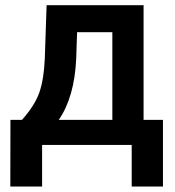

<svg xmlns="http://www.w3.org/2000/svg" viewBox="-20 -548 660 726"><path d="M63 -94.7H19.5L19 157.2H139.2V0H478V157.2H596.2V-94.7H522.9V-528.3H156.2L149.4 -326.2Q146 -249 129.2 -199.5Q112.3 -149.9 63 -94.7ZM202.1 -94.7Q261.2 -179.7 268.1 -325.2L271.5 -426.3H404.8V-94.7Z"/></svg>

Font: FAU Chimera Medium
Style: Regular
Weight: 500
Version: Version 1.002;hotconv 1.0.117;makeotfexe 2.5.65602